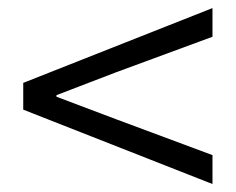

<svg xmlns="http://www.w3.org/2000/svg" viewBox="-20 -610 589 480"><path d="M511.2 -149.9 38.1 -335.9V-402.8L511.2 -589.8V-518.1L270 -429.2L121.1 -372.1V-368.2L270 -312L511.2 -222.2Z"/></svg>

Font: `nÑOS CN Normal
Style: Regular
Weight: 350
Designer: Ryoko NISHIZUKA ?XZm?[P (kana & ideographs); Paul D. Hunt (Latin, Greek & Cyrillic); Wenlong ZHANG _ e??? (bopomofo); Sa
Foundry: Adobe Systems Incorporated
Version: Version 1.004 June 21, 2023